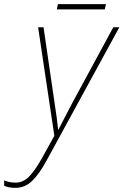

<svg xmlns="http://www.w3.org/2000/svg" viewBox="-130 -659 593 922"><path d="M-56 243Q-90 243 -110 233V207Q-99 212 -86 215Q-73 218 -54 218Q-20 218 8.5 190Q37 162 70 103L131 -7L53 -528H79L131 -172Q138 -126 142.5 -93Q147 -60 149 -37H151Q162 -59 179 -91.5Q196 -124 219 -168L414 -528H443L92 115Q59 176 24.5 209.5Q-10 243 -56 243ZM143 -614 148 -639H379L373 -614Z"/></svg>

Font: Noto Sans Disp Thin
Style: Italic
Weight: 100
Italic angle: -12°
Designer: Monotype Design Team
Foundry: Monotype Imaging Inc.
Version: Version 2.000;GOOG;noto-source:20170915:90ef993387c0